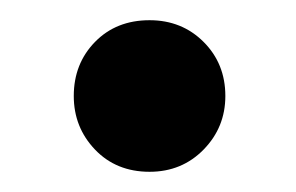

<svg xmlns="http://www.w3.org/2000/svg" viewBox="-20 -348 293 190"><path d="M128 -178Q95 -178 74 -200Q53 -222 53 -253Q53 -285 74 -306.5Q95 -328 128 -328Q160 -328 181.5 -306.5Q203 -285 203 -253Q203 -222 181.5 -200Q160 -178 128 -178Z"/></svg>

Font: Manuale
Style: Italic
Weight: 400
Italic angle: -11°
Designer: Eduardo Tunni / Pablo Cosgaya
Foundry: Eduardo Tunni / Pablo Cosgaya
Version: Version 1.002